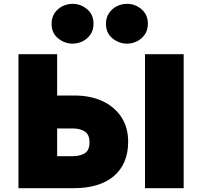

<svg xmlns="http://www.w3.org/2000/svg" viewBox="-20 -983 1056 1003"><path d="M76.5 0V-700H278.5V-484H370.5Q450.5 -484 513.5 -455.5Q576.5 -427 613 -372.8Q649.5 -318.5 649.5 -242Q649.5 -184.5 630.5 -139.5Q611.5 -94.5 575 -63.2Q538.5 -32 485.8 -16Q433 0 365.5 0ZM278.5 -167H357.5Q399.5 -167 423.5 -182.8Q447.5 -198.5 447.5 -239Q447.5 -281 422.5 -296.5Q397.5 -312 358.5 -312H278.5ZM737.5 0V-700H939.5V0ZM359.5 -755Q317.5 -755 283.5 -782.8Q249.5 -810.5 249.5 -859Q249.5 -891 265 -914.2Q280.5 -937.5 305.8 -950.2Q331 -963 359.5 -963Q401.5 -963 435 -935Q468.5 -907 468.5 -859Q468.5 -826.5 452.8 -803.2Q437 -780 412 -767.5Q387 -755 359.5 -755ZM643.5 -755Q601.5 -755 567.5 -782.8Q533.5 -810.5 533.5 -859Q533.5 -891 549.2 -914.2Q565 -937.5 590 -950.2Q615 -963 643.5 -963Q685.5 -963 719 -935Q752.5 -907 752.5 -859Q752.5 -826.5 736.8 -803.2Q721 -780 696 -767.5Q671 -755 643.5 -755Z"/></svg>

Font: Geologica Cursive Black
Style: Regular
Weight: 900
Designer: Sindre Bremnes, Frode Helland
Foundry: Monokrom Skriftforlag AS
Version: Version 1.010;gftools[0.9.28]